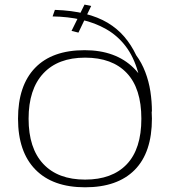

<svg xmlns="http://www.w3.org/2000/svg" viewBox="-20 -811 780 836"><path d="M350.5 4.5Q491.5 4.5 566.5 -71.2Q641.5 -147 641.5 -294.5Q641.5 -436.5 562.5 -514.5Q483.5 -592.5 348.5 -592.5Q207 -592.5 132.8 -515.5Q58.5 -438.5 58.5 -294Q58.5 -150 134 -72.8Q209.5 4.5 350.5 4.5ZM350.5 -29Q232.5 -29 168.5 -97.2Q104.5 -165.5 104.5 -294Q104.5 -422.5 168.5 -491.2Q232.5 -560 350.5 -560Q468.5 -560 532 -493Q595.5 -426 595.5 -294Q595.5 -162.5 532 -95.8Q468.5 -29 350.5 -29ZM641.5 -325Q641.5 -369 634.8 -413Q628 -457 612.5 -497.5Q597 -538 573 -570.5Q552 -615 521.5 -650.8Q491 -686.5 448.8 -711.8Q406.5 -737 349.8 -751.2Q293 -765.5 219 -768L209 -739.5Q275.5 -738.5 334.5 -725.2Q393.5 -712 442.5 -684Q491.5 -656 526.5 -610.5Q561.5 -565 580.8 -497.8Q600 -430.5 600 -338.5ZM321.5 -669 377 -785 348 -791 291.5 -676.5Z"/></svg>

Font: Anybody Expanded ExtraLight
Style: Regular
Weight: 250
Width: 7
Version: Version 1.113;gftools[0.9.25]